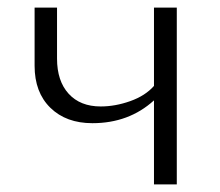

<svg xmlns="http://www.w3.org/2000/svg" viewBox="-20 -485 579 505"><path d="M385 -465H445V0H385V-221Q319 -161 223 -161Q154 -161 112.5 -201.5Q71 -242 71 -312V-465H130V-331Q130 -272 160.5 -238.5Q191 -205 245 -205Q283 -205 322.5 -219Q362 -233 385 -259Z"/></svg>

Font: EauTestSC Semilight
Style: Regular
Weight: 300
Designer: Christian Thalmann (Catharsis Fonts)
Version: Version 0.001;PS 000.001;hotconv 1.0.88;makeotf.lib2.5.64775